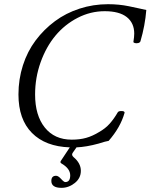

<svg xmlns="http://www.w3.org/2000/svg" viewBox="-20 -696 724 924"><path d="M275.9 208Q227.1 208 227.1 174.8Q227.1 149.9 250 149.9Q260.3 149.9 273.9 165Q287.6 180.2 293.9 180.2Q317.9 180.2 317.9 147.9Q317.9 115.2 275.9 90.8Q267.6 85.9 272.9 78.1L315.9 13.2Q198.7 9.3 133.8 -56.2Q68.8 -121.6 68.8 -241.2Q68.8 -314.5 90.3 -381.6Q111.8 -448.7 151.6 -501.7Q191.4 -554.7 244.4 -594Q297.4 -633.3 363 -654.5Q428.7 -675.8 500 -675.8Q552.7 -675.8 600.1 -666Q616.7 -663.1 644.8 -656.5Q672.9 -649.9 684.1 -647.9Q678.2 -573.2 655.8 -497.1Q653.3 -490.7 644.8 -488.8Q636.2 -486.8 628.9 -488.8Q621.6 -490.7 622.1 -495.1Q626 -519 626 -534.2Q626 -585.4 590.1 -613.8Q554.2 -642.1 483.9 -642.1Q415.5 -642.1 353.5 -610.1Q291.5 -578.1 246.8 -524.4Q202.1 -470.7 175.5 -396.5Q148.9 -322.3 148.9 -241.2Q148.9 -140.6 195.6 -82.3Q242.2 -23.9 325.2 -23.9Q364.3 -23.9 394.5 -32.5Q424.8 -41 456.1 -60.1Q487.3 -77.6 508.1 -101.1Q528.8 -124.5 546.9 -155.8Q550.8 -162.1 566.4 -161.6Q580.1 -161.1 579.6 -153.3Q579.1 -152.8 579.1 -151.9Q559.6 -83 502.9 -18.1Q490.7 -16.6 454.1 -4.9Q395.5 11.2 348.1 13.2L330.1 39.1Q322.3 49.8 334 60.1Q369.1 89.4 369.1 126Q369.1 161.6 339.8 184.8Q310.5 208 275.9 208Z"/></svg>

Font: Junicode SmCond
Style: Italic
Weight: 400
Width: 4
Italic angle: -11°
Designer: Peter S. Baker
Version: Version 2.206